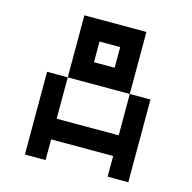

<svg xmlns="http://www.w3.org/2000/svg" viewBox="-123 -998 1121 1121"><g transform="rotate(15 437.5 -437.5)"><path d="M250 -875H625V-500H250ZM625 -500H750V0H625V-125H250V0H125V-500H250V-250H625ZM375 -750V-625H500V-750Z"/></g></svg>

Font: Dogica Pixel
Style: Regular
Weight: 400
Designer: Roberto Mocci
Version: Version 001.000